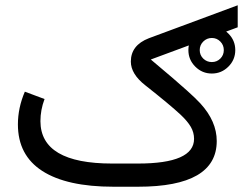

<svg xmlns="http://www.w3.org/2000/svg" viewBox="-20 -708 951 728"><path d="M750.7 -550.5Q737.3 -537.1 737.3 -518.1Q737.3 -499 750.7 -485.8Q764.2 -472.7 783.2 -472.7Q802.2 -472.7 815.4 -485.8Q828.6 -499 828.6 -518.1Q828.6 -537.1 815.4 -550.5Q802.2 -564 783.2 -564Q764.2 -564 750.7 -550.5ZM720.5 -455.3Q694.3 -481.4 694.3 -518.1Q694.3 -554.7 720.5 -580.8Q746.6 -606.9 783.2 -606.9Q819.8 -606.9 845.9 -580.8Q872.1 -554.7 872.1 -518.1Q872.1 -481.4 845.9 -455.3Q819.8 -429.2 783.2 -429.2Q746.6 -429.2 720.5 -455.3ZM148.9 -332.5Q133.3 -291 133.3 -248.5Q133.8 -87.9 405.3 -87.9H502.9Q715.8 -87.9 715.8 -181.6Q715.8 -205.6 703.6 -226.8Q691.4 -248 665 -272.9Q623.5 -311.5 531.2 -384.3Q476.1 -427.2 476.1 -474.6Q476.1 -536.6 544.4 -563L881.3 -688V-604.5L551.8 -482.4Q610.4 -433.1 633.5 -413.3Q656.7 -393.6 689.2 -364.5Q721.7 -335.4 739.7 -315.9Q801.8 -248 801.8 -173.3Q801.8 0 503.4 0H410.2Q233.4 0 140.6 -59.6Q47.9 -119.1 47.9 -236.3Q47.9 -299.3 74.2 -360.4Z"/></svg>

Font: Vazir FD-WOL
Style: FD-WOL
Weight: 400
Foundry: Based on Dejavu fonts, by Saber Rastikerdar
Version: Version 26.0.0